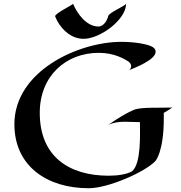

<svg xmlns="http://www.w3.org/2000/svg" viewBox="-20 -962 957 1014"><path d="M890 -394C809 -392 738 -396 696 -385C696 -385 655 -374 551 -302C580 -316 610 -319 639 -319C666 -319 692 -317 719 -317C719 -257 727 -98 677 -57C650 -42 605 -34 554 -34C346 -34 190 -134 190 -366C190 -561 328 -683 502 -683C584 -683 638 -650 657 -638C657 -638 688 -618 663 -592C689 -603 802 -645 802 -689C802 -701 794 -711 778 -718C756 -728 697 -741 621 -741C393 -741 56 -586 56 -306C56 -83 231 32 447 32C551 33 749 -55 801 -112C801 -112 845 -160 845 -335V-366C860 -374 875 -384 890 -394ZM646 -942C636 -928 554 -895 551 -876C549 -864 532 -822 500 -822C437 -822 388 -889 366 -942C364 -936 271 -892 271 -876C271 -874 282 -853 283 -850C312 -799 360 -757 422 -757C507 -757 645 -856 646 -942Z"/></svg>

Font: Eagle Lake
Style: Regular
Weight: 400
Designer: Astigmatic (AOETI)
Foundry: Astigmatic (AOETI)
Version: Version 1.000